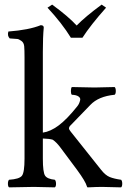

<svg xmlns="http://www.w3.org/2000/svg" viewBox="-20 -807 552 829"><path d="M286.1 -644Q248 -706.1 185.1 -773.9L205.1 -787.1Q275.9 -735.4 311 -696.8Q349.1 -735.8 418.9 -787.1L438 -773.9Q371.1 -698.7 335.9 -644ZM85.9 -122.1V-559.1Q85.9 -591.3 84.5 -607.2Q83 -623 72 -630.6Q61 -638.2 54.9 -638.7Q48.8 -639.2 22 -641.1Q10.7 -652.3 16.1 -670.9Q105 -677.7 155.8 -698.2Q168.9 -698.2 168.9 -688Q165 -647.9 165 -583V-234.4Q197.3 -238.8 232.9 -265.1Q269 -292 313 -347.2Q317.9 -353 321 -359.6Q324.2 -366.2 326.2 -375Q328.1 -383.8 319.1 -390.4Q310.1 -397 290 -397.9Q286.1 -401.9 286.1 -413.8Q286.1 -425.8 290 -431.2Q364.3 -429.2 388.2 -429.2Q401.4 -429.2 475.1 -431.2Q480 -426.3 480 -414.1Q480 -401.9 475.1 -397.9Q405.3 -391.1 370.1 -354L282.2 -263.2Q278.3 -259.3 277.8 -252.9Q277.8 -248 285.2 -238.8L417 -73.2Q435.1 -50.3 453.6 -42.7Q472.2 -35.2 502.9 -30.8Q507.8 -25.9 507.8 -13.9Q507.8 -2 502.9 2Q442.9 0 420.9 0Q398.9 0 358.9 2Q356 2 355 -2.9Q349.1 -23.9 313 -73.2L240.2 -170.9Q224.1 -192.4 208 -203.6Q194.8 -208 165 -209V-122.1Q165 -63 174.6 -48.6Q184.1 -34.2 216.8 -30.8Q221.7 -25.9 221.9 -13.9Q222.2 -2 216.8 2Q130.9 0 126 0Q103 0 19 2Q14.2 -2 14.2 -13.9Q14.2 -25.9 19 -30.8Q63 -33.7 74.5 -47.9Q85.9 -62 85.9 -122.1Z"/></svg>

Font: Linux Libertine Capitals
Style: Small Caps
Weight: 400
Designer: Philipp H. Poll
Foundry: Philipp H. Poll
Version: Version 5.1.3